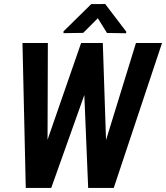

<svg xmlns="http://www.w3.org/2000/svg" viewBox="-20 -922 815 942"><path d="M178.7 -136.7 377.9 -710.9H449.7L440.9 -588.4L231.4 0H154.3ZM214.8 -710.9 212.9 -126.5 188 0H106.4L90.3 -710.9ZM471.2 -140.6 647 -710.9H774.9L538.1 0H455.1ZM484.4 -710.9 503.9 -123.5 487.3 0H412.6L387.7 -601.1L414.1 -710.9ZM496.1 -902.3 599.1 -767.1V-758.8L504.9 -760.3L460 -832.5L388.2 -760.7L291.5 -759.3V-768.1L427.7 -901.9Z"/></svg>

Font: Roboto Condensed SemiBold
Style: Italic
Weight: 600
Italic angle: -12°
Designer: Christian Robertson
Foundry: Google
Version: Version 3.008; 2023